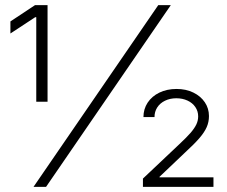

<svg xmlns="http://www.w3.org/2000/svg" viewBox="-20 -727 885 747"><path d="M595.7 -707H644.5L159.2 0H110.4ZM121.1 -660.2H117.2L20.5 -596.7V-643.6L116.2 -707H165V-331.1H121.1ZM536.1 -32.2 677.7 -166Q706.5 -192.9 721.7 -210.4Q736.8 -228 743.9 -242.9Q751 -257.8 751 -274.4Q751 -294.4 740 -310.5Q729 -326.7 709.5 -335.7Q689.9 -344.7 666 -344.7Q641.6 -344.7 622.1 -335.2Q602.5 -325.7 591.8 -309.1Q581.1 -292.5 581.1 -271.5H538.1Q538.1 -302.7 554.4 -327.6Q570.8 -352.5 600.1 -366.7Q629.4 -380.9 667 -380.9Q703.6 -380.9 732.2 -366.9Q760.7 -353 776.9 -329.1Q793 -305.2 793 -275.4Q793 -252.4 784.2 -232.4Q775.4 -212.4 755.9 -189.7Q736.3 -167 700.2 -133.8L600.6 -39.1V-37.1H810.5V0H536.1Z"/></svg>

Font: Pretendard JP ExtraLight
Style: Regular
Weight: 200
Designer: Base glyphs from Inter by Rasmus Andersson; Hangeul glyphs from Noto Sans CJK(Source Han Sans) by Jang Soo-young and Kan
Foundry: Kil Hyung-jin
Version: Version 1.309